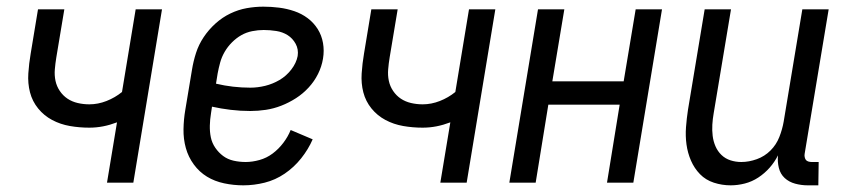

<svg xmlns="http://www.w3.org/2000/svg" viewBox="-20 -548 2540 576"><path d="M301 0 331 -181Q310 -173 289.5 -169Q269 -165 248 -165Q218 -165 189.5 -170Q161 -175 136.5 -188Q112 -201 94.5 -222.5Q77 -244 70 -271Q63 -298 65 -328Q67 -358 72 -387L94 -520H173L149 -376Q146 -358 144.5 -340Q143 -322 146.5 -305.5Q150 -289 159.5 -275Q169 -261 182.5 -252Q196 -243 213 -239Q230 -235 248 -235Q274 -235 299.5 -245Q325 -255 346 -272L387 -520H466L380 0Z M710 8Q681 8 652.5 2Q624 -4 601 -18Q578 -32 561.5 -54.5Q545 -77 537.5 -104Q530 -131 530.5 -160.5Q531 -190 536 -219L556 -339Q560 -364 568 -389Q576 -414 591 -436.5Q606 -459 626.5 -477.5Q647 -496 671 -507.5Q695 -519 720 -523.5Q745 -528 770 -528Q794 -528 817.5 -525Q841 -522 863 -514.5Q885 -507 903 -493.5Q921 -480 933 -461Q945 -442 949 -419Q953 -396 949 -372Q945 -348 934 -326Q923 -304 906 -285.5Q889 -267 868 -253.5Q847 -240 824 -231Q801 -222 777.5 -218.5Q754 -215 731 -215Q701 -215 672 -218.5Q643 -222 616 -228L613 -208Q610 -190 609.5 -171.5Q609 -153 612.5 -136Q616 -119 626 -104.5Q636 -90 649.5 -80Q663 -70 680.5 -66Q698 -62 717 -62Q737 -62 758.5 -68Q780 -74 798 -87.5Q816 -101 830 -119.5Q844 -138 852 -158L918 -130Q905 -100 883.5 -73Q862 -46 834 -27Q806 -8 774 0Q742 8 710 8ZM731 -285Q753 -285 775.5 -290.5Q798 -296 818.5 -308Q839 -320 854 -339.5Q869 -359 873 -380Q876 -400 867 -416.5Q858 -433 843 -442.5Q828 -452 809 -455Q790 -458 771 -458Q754 -458 736.5 -454.5Q719 -451 704 -442.5Q689 -434 676 -421Q663 -408 654 -392.5Q645 -377 640.5 -360.5Q636 -344 633 -328L628 -297Q653 -291 679 -288Q705 -285 731 -285Z M1301 0 1331 -181Q1310 -173 1289.5 -169Q1269 -165 1248 -165Q1218 -165 1189.5 -170Q1161 -175 1136.5 -188Q1112 -201 1094.5 -222.5Q1077 -244 1070 -271Q1063 -298 1065 -328Q1067 -358 1072 -387L1094 -520H1173L1149 -376Q1146 -358 1144.5 -340Q1143 -322 1146.5 -305.5Q1150 -289 1159.5 -275Q1169 -261 1182.5 -252Q1196 -243 1213 -239Q1230 -235 1248 -235Q1274 -235 1299.5 -245Q1325 -255 1346 -272L1387 -520H1466L1380 0Z M1508 0 1594 -520H1673L1637 -304H1851L1887 -520H1966L1880 0H1801L1839 -234H1625L1587 0Z M2172 8Q2146 8 2121.5 0Q2097 -8 2080 -25.5Q2063 -43 2053 -66Q2043 -89 2039.5 -114.5Q2036 -140 2038 -166.5Q2040 -193 2044 -219L2094 -520H2173L2121 -208Q2118 -191 2117 -174Q2116 -157 2118 -140.5Q2120 -124 2126.5 -109Q2133 -94 2144.5 -83Q2156 -72 2171.5 -67Q2187 -62 2204 -62Q2227 -62 2250.5 -70.5Q2274 -79 2291.5 -96.5Q2309 -114 2318 -137Q2327 -160 2331 -183L2387 -520H2466L2394 -87Q2393 -82 2394 -77Q2395 -72 2397.5 -68.5Q2400 -65 2405 -63.5Q2410 -62 2415 -62H2436L2435 8H2403Q2384 8 2365.5 3Q2347 -2 2334 -14Q2321 -26 2316.5 -44.5Q2312 -63 2314 -82Q2304 -62 2289 -45Q2274 -28 2255 -15.5Q2236 -3 2214.5 2.5Q2193 8 2172 8Z"/></svg>

Font: Iosevka Fixed
Style: Italic
Weight: 400
Italic angle: -9°
Monospace: yes
Designer: Belleve Invis
Foundry: Belleve Invis
Version: Version 33.2.4